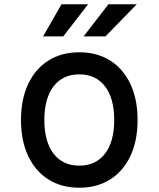

<svg xmlns="http://www.w3.org/2000/svg" viewBox="-20 -860 740 896"><path d="M350 16Q267 16 206 -22.5Q145 -61 111.5 -132Q78 -203 78 -300Q78 -397 111.5 -468Q145 -539 206 -577.5Q267 -616 350 -616Q433 -616 494 -577.5Q555 -539 588.5 -468Q622 -397 622 -300Q622 -203 588.5 -132Q555 -61 494 -22.5Q433 16 350 16ZM350 -87Q427 -87 470 -143Q513 -199 513 -300Q513 -401 470 -457Q427 -513 350 -513Q273 -513 230 -457Q187 -401 187 -300Q187 -199 230 -143Q273 -87 350 -87ZM181 -690 267 -840H391L275 -690ZM370 -690 486 -840H618L472 -690Z"/></svg>

Font: Martian Mono
Style: Regular
Weight: 400
Monospace: yes
Designer: Roman Shamin
Foundry: Evil Martians
Version: Version 1.000; ttfautohint (v1.8.4.7-5d5b)